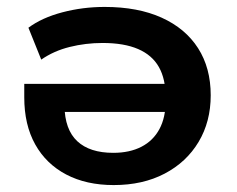

<svg xmlns="http://www.w3.org/2000/svg" viewBox="-20 -524 684 554"><path d="M308 10Q229 10 171 -20.5Q113 -51 81.5 -107.5Q50 -164 50 -243V-282H480V-201H147L166 -219Q167 -150 203 -116.5Q239 -83 307 -83Q354 -83 388 -100.5Q422 -118 440 -151.5Q458 -185 458 -233V-243Q458 -296 438.5 -330.5Q419 -365 378.5 -382.5Q338 -400 276 -400Q227 -400 181 -388.5Q135 -377 99 -352L62 -444Q101 -473 160 -488.5Q219 -504 282 -504Q378 -504 446.5 -473Q515 -442 551.5 -385Q588 -328 588 -249Q588 -173 553 -114.5Q518 -56 455 -23Q392 10 308 10Z"/></svg>

Font: Nunito Sans 10pt SemiExpanded
Style: Bold
Weight: 700
Width: 6
Designer: Vernon Adams
Foundry: Vernon Adams
Version: Version 3.101;gftools[0.9.27]